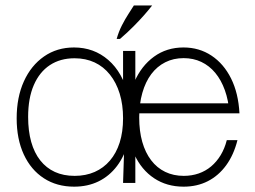

<svg xmlns="http://www.w3.org/2000/svg" viewBox="-20 -686 958 720"><path d="M258 14Q193 14 144.5 -17.5Q96 -49 69.2 -106.8Q42.5 -164.5 42.5 -242.5Q42.5 -321 69.5 -380.8Q96.5 -440.5 145 -474.2Q193.5 -508 257.5 -508Q332 -508 386 -461.2Q440 -414.5 461.5 -327.5L441.5 -315.5V-495H487.5V0H441.5L447 -171L461.5 -155.5Q447.5 -101.5 418.8 -63.5Q390 -25.5 349.5 -5.8Q309 14 258 14ZM260 -26.5Q301.5 -26.5 335 -41.2Q368.5 -56 392.2 -83.8Q416 -111.5 428.8 -151.5Q441.5 -191.5 441.5 -242.5Q441.5 -293.5 428.8 -335Q416 -376.5 392.2 -406.2Q368.5 -436 335 -451.8Q301.5 -467.5 259.5 -467.5Q206 -467.5 167 -441.8Q128 -416 106.8 -367Q85.5 -318 85.5 -247.5Q85.5 -195 97 -154Q108.5 -113 131 -84.5Q153.5 -56 185.8 -41.2Q218 -26.5 260 -26.5ZM668.5 14Q605.5 14 558 -17.5Q510.5 -49 484 -106.5Q457.5 -164 457.5 -241Q457.5 -318.5 483.8 -378.8Q510 -439 557.5 -473.5Q605 -508 668 -508Q727 -508 773 -477.5Q819 -447 846.5 -391.8Q874 -336.5 878 -261H840.5Q837 -309.5 823.2 -347.8Q809.5 -386 787.2 -412.8Q765 -439.5 735 -453.8Q705 -468 668.5 -468Q630.5 -468 599.8 -452.5Q569 -437 547.2 -408Q525.5 -379 513.8 -337.8Q502 -296.5 502 -245.5Q502 -194.5 513.5 -154Q525 -113.5 546.8 -85Q568.5 -56.5 599.5 -41.5Q630.5 -26.5 669 -26.5Q699 -26.5 725 -35.5Q751 -44.5 771.8 -62Q792.5 -79.5 807.5 -104.2Q822.5 -129 830.5 -160.5H870.5Q856.5 -105 828 -66Q799.5 -27 759.2 -6.5Q719 14 668.5 14ZM477 -261 478.5 -298.5H863L864.5 -261ZM417.5 -540Q425 -567 437.2 -591Q449.5 -615 462 -634.2Q474.5 -653.5 482 -665.5H550.5Q539 -650.5 521.5 -630.5Q504 -610.5 481.2 -587.5Q458.5 -564.5 430 -540Z"/></svg>

Font: Russolo 10pt ExtraLight
Style: Regular
Weight: 200
Designer: Micah Stupak-Hahn
Version: Version 1.000